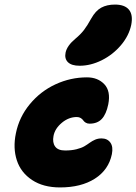

<svg xmlns="http://www.w3.org/2000/svg" viewBox="-20 -843 591 832"><path d="M325.2 -558.1Q290 -558.1 274.4 -573.5Q258.8 -588.9 264.2 -615.2Q270.5 -645 306.2 -674.8Q329.1 -693.8 343.8 -712.9Q358.4 -731.9 375 -762.2Q394 -796.4 418.7 -809.8Q443.4 -823.2 478 -823.2Q520.5 -823.2 538.8 -801Q557.1 -778.8 548.8 -735.8Q539.1 -688.5 504.2 -647.2Q469.2 -606 421.1 -582Q373 -558.1 325.2 -558.1ZM240.2 -30.8Q167.5 -30.8 118.9 -63Q70.3 -95.2 53 -148.2Q35.6 -201.2 48.8 -265.1Q63 -335.9 109.4 -391.8Q155.8 -447.8 220.9 -477.8Q286.1 -507.8 356.9 -507.8Q403.8 -507.8 432.1 -478Q460.4 -448.2 449.2 -391.1Q440.4 -348.1 421.1 -327.6Q401.9 -307.1 368.2 -307.1Q358.4 -307.1 351.3 -311.5Q344.2 -315.9 340.6 -321.5Q336.9 -327.1 329.8 -331.5Q322.8 -335.9 313 -335.9Q277.8 -335.9 247.8 -310.8Q217.8 -285.6 211.9 -253.9Q206.5 -225.6 218.8 -208.3Q231 -190.9 262.2 -190.9Q290 -190.9 311.5 -196.3Q333 -201.7 345.7 -209.2Q358.4 -216.8 369.1 -224.6Q379.9 -232.4 392.3 -237.8Q404.8 -243.2 419.9 -243.2Q445.3 -243.2 458.3 -225.1Q471.2 -207 464.8 -174.8Q450.7 -106.9 391.1 -68.8Q331.5 -30.8 240.2 -30.8Z"/></svg>

Font: Shantell Sans Irregular Bouncy
Style: Italic
Weight: 800
Italic angle: -11.31°
Designer: Stephen Nixon, Anya Danilova, Shantell Martin
Foundry: Arrow Type
Version: Version 1.006;[9816181b4]